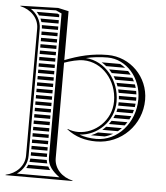

<svg xmlns="http://www.w3.org/2000/svg" viewBox="-55 -654 779 903"><g transform="rotate(5 334.0 -202.5)"><path d="M191 68V52H115V68ZM191 82H115V98H191ZM191 8V-8H115V8ZM191 22H115V38H191ZM191 -22V-38H115V-22ZM191 -82V-98H115V-82ZM191 -68H115V-52H191ZM191 -202V-218H115V-202ZM191 -188H115V-172H191ZM191 -158H115V-142H191ZM191 -128H115V-112H191ZM191 -562V-574C188.1 -575.4 185.2 -576.7 182.3 -578H83.9C88.5 -572.9 92.7 -567.6 96.4 -562ZM191 -548H104.3C106.7 -542.9 108.8 -537.5 110.4 -532H191ZM191 -518H113.6C114.4 -512.8 114.9 -507.5 115 -502H191ZM191 -488H115V-472H191ZM191 -458H115V-442H191ZM191 -428H115V-412H191ZM191 -398H115V-382H191ZM191 -368H115V-352H191ZM191 -338H115V-322H191ZM191 -308H115V-292H191ZM191 -278H115V-262H191ZM191 -248H115V-232H191ZM211.8 158C207.8 152.9 204.4 147.5 201.5 142H106.8C104.6 147.6 101.9 152.9 98.9 158ZM195.5 128C193.8 122.9 192.5 117.5 191.8 112H114.4C113.8 117.5 112.8 122.8 111.4 128ZM496.4 -368H409C416.9 -363.3 424.5 -357.9 431.6 -352H521.1C513.4 -358.2 505.1 -363.5 496.4 -368ZM536.5 -338H446.8C451.7 -332.9 456.4 -327.6 460.7 -322H550C545.8 -327.7 541.3 -333 536.5 -338ZM559.4 -308H470.7C474.1 -302.8 477.2 -297.5 480.1 -292H568C565.4 -297.5 562.5 -302.9 559.4 -308ZM573.9 -278H486.9C489.1 -272.8 491.2 -267.4 493.1 -262H579.1C577.6 -267.5 575.8 -272.8 573.9 -278ZM582.4 -248H497.4C498.8 -242.7 500 -237.4 501.1 -232H584.8C584.2 -237.4 583.4 -242.8 582.4 -248ZM585.8 -218H503.3C503.9 -212.7 504.4 -207.4 504.7 -202H585.9C586 -204.7 586 -207.3 586 -210C586 -212.7 585.9 -215.4 585.8 -218ZM453.7 -22C467.3 -25.6 480.3 -31 492.5 -38H420.4C410.4 -31.6 399.8 -26.2 388.9 -22ZM542.9 -82C546.9 -87.1 550.7 -92.4 554.2 -98H479.3C475.9 -92.5 472.2 -87.1 468.3 -82ZM530.7 -68H456.5C451.2 -62.3 445.5 -57 439.6 -52H513.1C519.3 -56.9 525.2 -62.2 530.7 -68ZM584.9 -188H505C504.9 -182.6 504.6 -177.3 504.1 -172H582.7C583.6 -177.3 584.4 -182.6 584.9 -188ZM579.7 -158H502.1C501.1 -152.6 499.9 -147.2 498.4 -142H575.1C576.8 -147.2 578.4 -152.6 579.7 -158ZM569.8 -128H493.8C491.8 -122.5 489.5 -117.2 486.9 -112H562.3C565 -117.2 567.6 -122.5 569.8 -128ZM333.6 -381.7C366.1 -389 399.4 -393 435 -393C523.9 -393 596 -311 596 -210C596 -98 514.9 -7 415 -7C385.7 -7 358.4 -11.5 334.6 -20.4C417.7 -24.4 495 -95.4 495 -190C495 -290.8 424.6 -375.2 333.6 -381.7ZM201 -580.5V100C201 136.1 225.7 164.7 258.5 188H57.5C86.6 167.3 105 136.7 105 100V-500C105 -538 83.9 -570.2 55.5 -589.4L173.7 -592.9ZM93 100C93 149 55 187 5 198V200H321V198C271 187 233 149 233 100V-350.9C262.7 -361.3 296.4 -370.1 323 -370.1C411.3 -370.1 483 -289.4 483 -190C483 -99.7 406.4 -32.2 327.5 -32.2C310.5 -32.2 293.4 -35.3 277 -42L276 -40C316.9 -7.9 362.4 5 415 5C533.6 4.9 628 -91.4 628 -210C628 -317.6 541.5 -405 435 -405C361.9 -405 299 -389 233 -363V-594L183 -605L5 -600V-598C55 -587 93 -549 93 -500Z"/></g></svg>

Font: SortefaxS02
Style: Medium
Weight: 500
Designer: gluk
Foundry: gluk
Version: Version 0.261